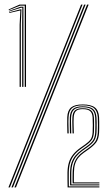

<svg xmlns="http://www.w3.org/2000/svg" viewBox="-20 -820 485 840"><path d="M88.2 -440V-795.2H68L18.5 -775.5L18 -778.8L66 -800H93.8V-440ZM65.8 -440V-712.2L69 -774H67.8L20.8 -763.2L20 -766.2L69.5 -779.2H73.8L71.2 -716.8V-440ZM77 -440V-721.2L77.8 -786.2H72L19.5 -769.5L19 -772.2L70 -790.5H82.5V-725.8V-440ZM30 0 348 -800H354.5L36.5 0ZM16.8 0 334.8 -800H341.2L23.2 0ZM43.2 0 361 -800H367.8L49.8 0ZM297.8 -17.5Q297.5 -26 297.4 -37.9Q297.2 -49.8 297.8 -65.5Q298.5 -88.5 304 -105Q309.5 -121.5 319.5 -133.8Q329.5 -146 343.8 -156L364.5 -170.8Q386.8 -186.5 396.4 -200.4Q406 -214.2 407.8 -239.2Q408.5 -250.2 408.5 -273Q408.5 -295.8 407.8 -306.8Q406 -332.8 391.9 -345.9Q377.8 -359 341.8 -359Q309 -359 295.1 -346.8Q281.2 -334.5 280 -307.2Q279 -286.2 279.5 -275.1Q280 -264 280.5 -236.5H274.8Q274.5 -257.2 274 -273.6Q273.5 -290 274.2 -307.2Q275.5 -337 291.2 -350Q307 -363 341.8 -363Q378.2 -363 395 -350Q411.8 -337 413.5 -306.8Q414 -299.8 414.1 -285.9Q414.2 -272 414.1 -258.6Q414 -245.2 413.5 -239.2Q411.8 -212 401 -197.2Q390.2 -182.5 367.2 -166.2L346.8 -151.8Q332.5 -141.8 323 -130Q313.5 -118.2 308.6 -102.8Q303.8 -87.2 303.5 -65.5Q303.2 -53.2 303.2 -42Q303.2 -30.8 303.2 -22H347H414.8V-17.5H340ZM275.8 0Q275.5 -18.5 275.2 -33.5Q275 -48.5 275.2 -66Q275.8 -90.5 281.5 -109.4Q287.2 -128.2 299.6 -143.9Q312 -159.5 332 -173.5L352.8 -188.2Q368.2 -199.2 376 -209.6Q383.8 -220 385.2 -240.5Q386 -249.2 386 -272Q386 -294.8 385.2 -305.8Q384 -325.5 374 -334Q364 -342.5 341.8 -342.5Q320.8 -342.5 312.1 -333.9Q303.5 -325.2 302.5 -306.5Q301.5 -285.5 302.1 -272.9Q302.8 -260.2 303 -236.5H297.5Q297.2 -255.8 296.6 -272.2Q296 -288.8 296.8 -306.2Q297.8 -327.8 308.1 -337.1Q318.5 -346.5 341.8 -346.5Q366.8 -346.5 378.1 -337.2Q389.5 -328 390.8 -306.5Q391.8 -292 391.6 -270.4Q391.5 -248.8 391 -241.2Q389.5 -220.5 382.2 -209.1Q375 -197.8 355.8 -184L335 -169.2Q317.2 -156.8 305.4 -142.4Q293.5 -128 287.5 -109.6Q281.5 -91.2 281 -66.8Q280.8 -49 280.9 -34.6Q281 -20.2 281.2 -4.5H414.8V0ZM286.8 -8.8Q286.5 -21.5 286.4 -35.2Q286.2 -49 286.5 -65.8Q287 -90.5 293 -108.4Q299 -126.2 310.4 -139.8Q321.8 -153.2 338 -164.8L358.8 -179.5Q379 -194 387 -206.4Q395 -218.8 396.5 -239.2Q397.2 -249 397.2 -272.2Q397.2 -295.5 396.5 -306.2Q395 -330 382.4 -340.4Q369.8 -350.8 341.8 -350.8Q315.8 -350.8 304 -340.4Q292.2 -330 291 -306.2Q290.2 -291.8 290.9 -275.4Q291.5 -259 291.8 -236.5H286Q285.8 -256.5 285.2 -273.8Q284.8 -291 285.5 -306.8Q286.8 -332.5 299.8 -343.6Q312.8 -354.8 341.8 -354.8Q373 -354.8 386.8 -343.4Q400.5 -332 402.2 -305.2Q402.8 -298.8 402.9 -285Q403 -271.2 402.9 -258Q402.8 -244.8 402.2 -239.8Q400.5 -217.5 392.1 -204.2Q383.8 -191 361.5 -175.2L340.8 -160.5Q325.5 -149.8 314.8 -136.8Q304 -123.8 298.2 -106.4Q292.5 -89 292 -65.2Q291.8 -53.8 291.9 -37.4Q292 -21 292.2 -13.2H334.2H414.8V-8.8H331Z"/></svg>

Font: Big Shoulders Inline Text SC Thin
Style: Regular
Weight: 100
Designer: Patric King
Foundry: XO Type Co
Version: Version 2.002